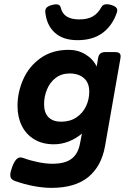

<svg xmlns="http://www.w3.org/2000/svg" viewBox="-20 -701 640 921"><path d="M542.5 -651.4Q542.5 -647.5 541 -642.1Q520 -579.1 472.9 -543.7Q425.8 -508.3 352.1 -508.3Q282.2 -508.3 242.9 -544.2Q203.6 -580.1 197.3 -642.1Q195.8 -655.8 203.4 -664.1Q210.9 -672.4 230 -677.2Q240.7 -680.2 249 -680.2Q267.6 -680.2 271 -665.5Q277.8 -636.2 299.6 -622.1Q321.3 -607.9 360.4 -607.9Q399.9 -607.9 424.8 -622.1Q449.7 -636.2 466.8 -667.5Q474.1 -680.7 492.2 -680.7Q502 -680.7 513.7 -677.2Q542.5 -668.9 542.5 -651.4ZM443.8 -381.8 450.2 -420.4Q452.6 -437 461.2 -444.1Q469.7 -451.2 486.3 -451.2H532.2Q545.9 -451.2 552.2 -446.3Q558.6 -441.4 558.6 -430.7Q558.6 -428.2 557.6 -420.4L483.9 -0.5Q466.8 96.2 403.6 148.2Q340.3 200.2 226.6 200.2Q188 200.2 142.1 191.7Q96.2 183.1 49.8 166.5Q39.6 162.6 34.4 156Q29.3 149.4 29.3 138.7Q29.3 125 38.1 100.6Q47.4 75.7 57.1 64.9Q66.9 54.2 78.1 54.2Q83.5 54.2 90.8 56.6Q125.5 69.3 163.1 76.9Q200.7 84.5 231.4 84.5Q291.5 84.5 322.8 61Q354 37.6 363.3 -10.3L373 -60.1Q343.8 -35.6 309.1 -22.2Q274.4 -8.8 238.8 -8.8Q184.1 -8.8 144.5 -32.5Q105 -56.2 84.5 -97.9Q64 -139.6 64 -192.9Q64 -258.8 91.6 -320.8Q119.1 -382.8 174.8 -422.4Q230.5 -461.9 309.6 -461.9Q354 -461.9 389.9 -440.2Q425.8 -418.5 443.8 -381.8ZM191.4 -201.2Q191.4 -159.7 212.9 -138.4Q234.4 -117.2 272.9 -117.2Q315.9 -117.2 346.4 -137.7Q377 -158.2 392.6 -191.2Q408.2 -224.1 408.2 -260.7Q408.2 -304.2 382.3 -326.4Q356.4 -348.6 314.5 -348.6Q274.4 -348.6 246.6 -326.9Q218.8 -305.2 205.1 -271.2Q191.4 -237.3 191.4 -201.2Z"/></svg>

Font: Courier Prime Sans
Style: Bold Italic
Weight: 700
Italic angle: -10°
Designer: Alan Dague-Greene
Foundry: Quote-Unquote Apps
Version: Version 3.020